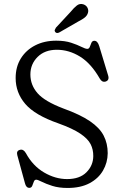

<svg xmlns="http://www.w3.org/2000/svg" viewBox="-20 -915 613 951"><path d="M315 16Q271.5 16 239.2 5.8Q207 -4.5 186.8 -14.8Q166.5 -25 159.5 -25Q151 -25 147.5 -15Q144 -5 139.8 5.2Q135.5 15.5 125.5 15.5Q109 15.5 103.5 -8L65.5 -147Q60 -168.5 79.5 -173Q96 -177.5 108.5 -156Q142.5 -93.5 198.2 -60.8Q254 -28 312.5 -28Q374.5 -28 408 -61.5Q441.5 -95 442 -141.5Q442.5 -174 428.8 -201Q415 -228 377.5 -253.2Q340 -278.5 269 -304Q153 -344.5 105.2 -400.2Q57.5 -456 57.5 -528.5Q57.5 -584 83.2 -625.5Q109 -667 154.2 -690.2Q199.5 -713.5 258.5 -713.5Q302 -713.5 332.8 -703.2Q363.5 -693 383.2 -683Q403 -673 412.5 -673Q421 -673 424.8 -683Q428.5 -693 432.8 -703Q437 -713 447.5 -713Q463.5 -713 471.5 -686.5L515.5 -541.5Q523 -517.5 503 -511Q485 -506 474 -526Q431 -601 376.2 -634.8Q321.5 -668.5 261.5 -668.5Q202 -668.5 166.2 -633Q130.5 -597.5 130.5 -546Q130.5 -494 165.8 -453.5Q201 -413 293 -378Q377.5 -347.5 425.5 -314.8Q473.5 -282 493.5 -243.2Q513.5 -204.5 513.5 -156Q513 -109.5 490.2 -70.2Q467.5 -31 423.5 -7.5Q379.5 16 315 16ZM329.5 -856Q346.5 -877 361 -888Q375.5 -899 393 -893.5Q407.5 -888.5 413.5 -876.2Q419.5 -864 415.5 -851Q411.5 -837.5 399.5 -828Q387.5 -818.5 369.5 -809.5L273 -754Q260.5 -748 253.5 -756.5Q249.5 -761.5 251.5 -767Q253.5 -772.5 257 -778Z"/></svg>

Font: Fraunces 9pt S100 Light
Style: Regular
Weight: 300
Version: Version 1.000; ttfautohint (v1.8.3)